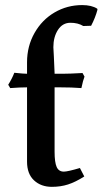

<svg xmlns="http://www.w3.org/2000/svg" viewBox="-20 -722 402 752"><path d="M85.9 -433.1V-478Q85.9 -541 115.2 -592.8Q144.5 -644.5 193.8 -673.3Q243.2 -702.1 301.8 -702.1Q338.9 -702.1 360.8 -688L361.8 -684.1Q353.5 -652.8 336.9 -621.1L306.2 -620.1Q285.6 -632.8 255.9 -632.8Q225.1 -632.8 207 -605Q189 -577.1 189 -537.1Q189 -532.2 190.9 -502Q193.8 -441.9 193.8 -436V-433.1H224.1Q252 -433.1 303.2 -436L311 -421.9Q305.2 -407.7 298.8 -377Q262.2 -379.9 214.8 -379.9H193.8V-127.9Q193.8 -86.4 201.9 -68.1Q210 -49.8 230 -49.8Q245.1 -49.8 293 -64L310.1 -30.8Q275.4 -8.8 246.3 0.5Q217.3 9.8 183.1 9.8Q140.6 9.8 113.3 -15.6Q85.9 -41 85.9 -88.9V-379.9Q59.6 -379.9 20 -377L12.2 -390.1Q27.3 -414.1 36.1 -437Q72.3 -433.1 85.9 -433.1Z"/></svg>

Font: Linear Smooth
Style: Bold
Weight: 700
Designer: Philipp H. Poll, Flanker
Foundry: Philipp H. Poll, reworked by Flanker
Version: Version 1.061 | FøM Fix